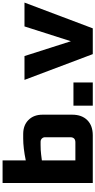

<svg xmlns="http://www.w3.org/2000/svg" viewBox="355 -1095 740 1490"><g transform="rotate(-90 725.0 -350.0)"><path d="M405 -370Q405 -385 395 -395Q385 -405 370 -405H345Q303 -405 272.5 -401Q242 -397 225 -395V-135H365Q405 -135 405 -175ZM225 -520Q322 -540 395 -540H430Q498 -540 539 -499Q580 -458 580 -390V-160Q580 -85 537.5 -42.5Q495 0 420 0H50V-700H225Z M650 -150H830V0H650Z M1265 -530H1450L1250 0H1050L850 -530H1035L1150 -170Z"/></g></svg>

Font: Russo One
Style: Regular
Weight: 400
Designer: Jovanny lemonad
Foundry: Jovanny Lemonad
Version: Version 1.001